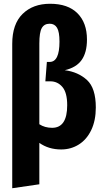

<svg xmlns="http://www.w3.org/2000/svg" viewBox="-20 -778 550 1020"><path d="M489 -207Q489 -138 465 -87.5Q441 -37 399 -10.5Q357 16 305 16Q238 16 189 -19V201L45 222V-545Q45 -650 100 -704Q155 -758 246 -758Q341 -758 391.5 -707.5Q442 -657 442 -568Q442 -499 413.5 -459Q385 -419 324 -405Q395 -396 442 -353Q489 -310 489 -207ZM337 -219Q337 -286 311.5 -316Q286 -346 247 -346H221L229 -449H244Q296 -449 296 -557Q296 -609 283 -630.5Q270 -652 244 -652Q215 -652 202 -629Q189 -606 189 -547V-118Q218 -99 257 -99Q337 -99 337 -219Z"/></svg>

Font: Fira Sans Extra Condensed
Style: Bold
Weight: 700
Width: 1
Designer: Carrois Corporate & Edenspiekermann AG
Foundry: Carrois Corporate GbR & Edenspiekermann AG
Version: Version 4.203